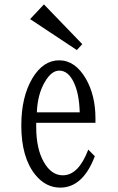

<svg xmlns="http://www.w3.org/2000/svg" viewBox="-20 -835 540 875"><path d="M180.2 -814.9 355 -633.8 330.1 -606.9 117.2 -748ZM145 -275.4V-256.3Q145 -157.2 179.7 -96.7Q213.9 -36.1 266.1 -36.1Q337.9 -36.1 382.3 -153.3L412.1 -123Q357.9 20 254.4 20Q189 20 141.6 -37.6Q77.1 -116.7 77.1 -263.2Q77.1 -393.1 127.4 -478Q176.8 -560.1 249.5 -560.1Q322.3 -560.1 371.1 -476.6Q415 -400.4 415 -295.4V-275.4ZM343.3 -323.2Q340.8 -409.7 315.9 -460.4Q290.5 -513.2 250 -513.2Q214.4 -513.2 184.6 -461.9Q151.4 -406.2 147.9 -323.2Z"/></svg>

Font: BIZ UDMincho
Style: Regular
Weight: 400
Monospace: yes
Designer: TypeBank Co., Ltd.
Foundry: Morisawa Inc.
Version: Version 1.06